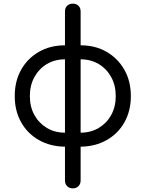

<svg xmlns="http://www.w3.org/2000/svg" viewBox="-20 -801 800 1055"><path d="M423 5V-72Q479 -72 522.5 -98Q566 -124 591 -169Q616 -214 616 -273Q616 -332 591 -377.5Q566 -423 522.5 -449Q479 -475 423 -475V-552Q504 -552 566 -516Q628 -480 663.5 -417.5Q699 -355 699 -273Q699 -192 664 -129.5Q629 -67 566.5 -31.5Q504 4 423 5ZM337 5Q256 4 193.5 -31.5Q131 -67 96 -129.5Q61 -192 61 -273Q61 -355 96 -417.5Q131 -480 193.5 -516Q256 -552 337 -552V-475Q281 -475 237.5 -449Q194 -423 169 -377.5Q144 -332 144 -273Q144 -214 169 -169Q194 -124 237.5 -98Q281 -72 337 -72ZM380 234Q361 234 349 222Q337 210 337 191V-738Q337 -758 349 -769.5Q361 -781 380 -781Q399 -781 411 -769.5Q423 -758 423 -738V191Q423 210 411 222Q399 234 380 234Z"/></svg>

Font: Comfortaa Medium
Style: Regular
Weight: 500
Designer: Johan Aakerlund
Foundry: Johan Aakerlund
Version: Version 3.104; ttfautohint (v1.8.1.43-b0c9)